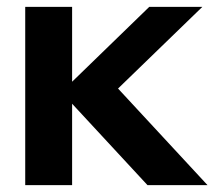

<svg xmlns="http://www.w3.org/2000/svg" viewBox="-20 -541 626 561"><path d="M53.7 0V-521H190.7V-302.2L416.2 -521H571.3L324.9 -282.3L586.4 0H411L190.7 -237.9V0Z"/></svg>

Font: Red Hat Display VF
Style: Regular
Weight: 300
Designer: Pentagram, MCKL
Foundry: Pentagram, MCKL
Version: Version 1.023